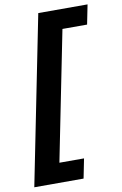

<svg xmlns="http://www.w3.org/2000/svg" viewBox="-155 -752 629 993"><g transform="rotate(-10 160.0 -256.0)"><path d="M377.9 -698.2 357.4 -595.7H228L92.3 83H221.7L201.2 185.5H-57.6L119.1 -698.2Z"/></g></svg>

Font: Sansation
Style: Bold Italic
Weight: 700
Designer: Bernd Montag
Version: Version 1.301